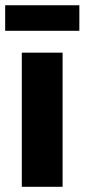

<svg xmlns="http://www.w3.org/2000/svg" viewBox="-35 -718 325 738"><path d="M48.8 0H205.6V-515.6H48.8ZM270 -697.8H-15.1V-599.6H270Z"/></svg>

Font: Raveo Display
Style: Bold
Weight: 700
Designer: Jakub Foglar, Rasmus Andersson (Inter)
Foundry: Jakubfoglar.com
Version: Version 1.100;Glyphs 3.2.3 (3260)